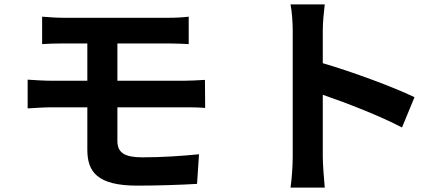

<svg xmlns="http://www.w3.org/2000/svg" viewBox="-20 -811 2040 875"><path d="M106 -448V-317C136 -319 186 -322 215 -322H378V-129C378 -28 423 35 606 35C700 35 813 31 878 27L887 -108C807 -100 718 -94 629 -94C549 -94 515 -114 515 -169V-322H820C842 -322 887 -322 915 -319L914 -447C888 -445 838 -443 817 -443H515V-613H750C786 -613 814 -611 840 -610V-735C816 -732 784 -730 750 -730C662 -730 354 -730 269 -730C233 -730 201 -733 172 -735V-610C201 -612 233 -613 269 -613H378V-443H215C184 -443 134 -446 106 -448Z M1314 -96C1314 -56 1310 4 1304 44H1460C1456 3 1451 -67 1451 -96V-379C1559 -342 1709 -284 1812 -230L1869 -368C1777 -413 1585 -484 1451 -523V-671C1451 -712 1456 -756 1460 -791H1304C1311 -756 1314 -706 1314 -671C1314 -586 1314 -172 1314 -96Z"/></svg>

Font: Noto Sans Mono CJK HK
Style: Bold
Weight: 700
Designer: Ryoko NISHIZUKA 西塚涼子 (kana, bopomofo & ideographs); Paul D. Hunt (Latin, Greek & Cyrillic); Sandoll Communications 산돌커뮤니
Foundry: Adobe
Version: Version 2.004;hotconv 1.0.118;makeotfexe 2.5.65603